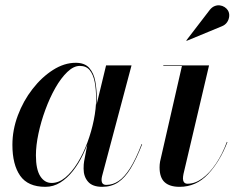

<svg xmlns="http://www.w3.org/2000/svg" viewBox="-20 -713 920 743"><path d="M155.5 10Q88 10 58 -33Q28 -76 28 -152.5Q28 -210 49 -266.2Q70 -322.5 105.8 -368.5Q141.5 -414.5 185 -442.2Q228.5 -470 273 -470Q308 -470 325.5 -450Q343 -430 348.8 -398.2Q354.5 -366.5 354.5 -331.5Q354.5 -300.5 348.2 -263.5Q342 -226.5 330 -188.2Q318 -150 301 -114.5Q284 -79 261.8 -51Q239.5 -23 213 -6.5Q186.5 10 155.5 10ZM180 -5Q207.5 -5 233 -26.2Q258.5 -47.5 280.2 -82.8Q302 -118 318 -161Q334 -204 343 -248.5Q352 -293 352 -331.5Q352 -367 346.5 -395.5Q341 -424 327.5 -441Q314 -458 289 -458Q265 -458 240.5 -434.5Q216 -411 194.2 -372.8Q172.5 -334.5 155.5 -288.2Q138.5 -242 128.8 -196Q119 -150 119 -112Q119 -57.5 135.8 -31.2Q152.5 -5 180 -5ZM375.5 10Q338 10 320.8 -9.8Q303.5 -29.5 303.5 -60.5Q303.5 -69.5 304 -76.5Q304.5 -83.5 305.5 -88.5L318 -154.5L340.5 -229.5L353.5 -307L390.5 -460H489L375 -31.5Q373 -24 373 -16Q373 -8 377.2 -2.8Q381.5 2.5 391.5 2.5Q416.5 2.5 439 -12.5Q461.5 -27.5 483.5 -62.2Q505.5 -97 528 -155.5L530 -154.5Q508 -98 485.8 -61.5Q463.5 -25 437.2 -7.5Q411 10 375.5 10Z M675 10Q636.5 10 617 -8Q597.5 -26 597.5 -65.5Q597.5 -70 598 -76.8Q598.5 -83.5 599.5 -88L684 -457.5H612V-460H789L690 -39.5Q689 -35 688.5 -30.2Q688 -25.5 688 -21.5Q688 -13.5 692.2 -7.8Q696.5 -2 706 -2Q735 -2 763.2 -22.8Q791.5 -43.5 816 -80Q840.5 -116.5 858 -164L860 -163Q831 -88 785 -39Q739 10 675 10ZM702.5 -555 701 -556.5 792 -675Q800.5 -685.5 810.8 -689.5Q821 -693.5 830.8 -692.2Q840.5 -691 848.8 -685.8Q857 -680.5 861.5 -673.5Q868 -663.5 867 -650.5Q866 -637.5 858.8 -627Q851.5 -616.5 839 -611.5Z"/></svg>

Font: Bodoni Moda 72pt Medium
Style: Italic
Weight: 500
Italic angle: -13°
Designer: Owen Earl
Foundry: indestructible type
Version: Version 2.004